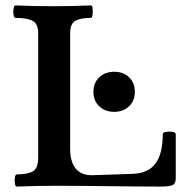

<svg xmlns="http://www.w3.org/2000/svg" viewBox="-20 -686 701 709"><path d="M401.6 -273Q368 -273 346.5 -293.5Q325 -314 325 -347Q325 -380 346.5 -400.5Q368.1 -421 402 -421Q435.5 -421 456.7 -400.5Q478 -380 478 -347Q478 -314 456.6 -293.5Q435.3 -273 401.6 -273ZM41.6 3Q37 3 35 -8Q33 -19 34.9 -30.5Q36.9 -42 42 -42Q81 -42 101 -53Q121 -64 121 -104V-563Q121 -598.6 100 -609.3Q79 -620 36.5 -620Q32 -620 30 -631.5Q28 -643 30.1 -654.5Q32.3 -666 36.5 -666Q106 -663 175.6 -663Q246.4 -663 316 -666Q321 -666 322 -654.5Q323 -643 321.6 -631.5Q320.3 -620 315.8 -620Q278 -620 258.5 -609.3Q239 -598.6 239 -563V-137Q239 -90.5 258.6 -64.7Q278.1 -39 320 -39L470 -44Q527 -46 554 -82Q581 -118 581 -191Q581 -197.2 593 -199.1Q605 -201 617 -199.1Q629 -197.2 629 -191V-28Q629 -8.6 618 -2.8Q607 3 572 3Q524 3 476 2.5Q428 2 379.5 1.5Q331 1 283 0.5Q235 0 187 0Q114 0 41.6 3Z"/></svg>

Font: Junicode VF
Style: Regular
Weight: 400
Designer: Peter S. Baker
Version: Version 2.213